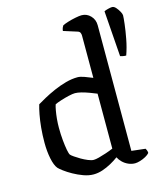

<svg xmlns="http://www.w3.org/2000/svg" viewBox="-118 -890 844 979"><g transform="rotate(-15 304.5 -400.0)"><path d="M254.7 0Q229.6 0 202.2 -9.9Q174.7 -19.9 150.1 -33.7Q125.4 -47.5 107.9 -60.7Q90.4 -73.8 84 -81Q69.8 -98.3 61.9 -136.6Q54 -175 54 -220.3Q54 -261.3 57.5 -298.9Q61 -336.5 66.9 -367.1Q72.8 -397.7 78.8 -417.2Q93.3 -426.2 118.9 -440.2Q144.5 -454.3 175.8 -468.1Q207 -481.9 240 -491Q272.9 -500 302.5 -500Q317.3 -500 338.2 -492.3Q359.1 -484.7 380.2 -476V-699.9Q380.2 -706.9 377.1 -714.2Q374 -721.5 363.7 -724.5L292 -747.2Q293 -756.3 295.7 -763.2Q298.5 -770 301.3 -774Q311.3 -779.6 330.9 -785.6Q350.5 -791.7 371.6 -795.8Q392.7 -800 404.3 -800Q432 -800 451.5 -779.6Q471.1 -759.2 471.1 -729.8V-66.2L544 -57.9Q546 -55.4 548.8 -48.3Q551.6 -41.3 551.6 -33.7Q544.8 -25.2 530.4 -17.2Q516 -9.3 500.4 -4.7Q484.8 0 474 0Q455.4 0 438.3 -7.7Q421.2 -15.3 408.5 -27.9Q395.8 -40.4 389.1 -54.2Q371.4 -40.9 348.5 -28.3Q325.7 -15.8 302 -7.9Q278.2 0 254.7 0ZM274.6 -71.5Q284.6 -71.5 302.4 -76.1Q320.3 -80.7 341.5 -87.9Q362.7 -95 380.2 -102.5V-392.5Q363.3 -399.5 343 -407.1Q322.6 -414.7 303 -419.8Q283.4 -424.9 268.8 -424.9Q256.9 -424.9 235 -419.8Q213 -414.8 191.6 -407.8Q170.2 -400.9 159.8 -395.4Q156.1 -385 152.5 -365Q148.9 -345.1 146.7 -321.6Q144.6 -298.1 144.6 -275.7Q144.6 -240.7 147.6 -209.5Q150.6 -178.3 154.7 -156.7Q158.9 -135.1 163.3 -129Q167.2 -124.1 180.5 -114.9Q193.8 -105.6 210.8 -95.7Q227.9 -85.9 245.3 -78.7Q262.7 -71.5 274.6 -71.5ZM571.6 -542.5Q560.8 -542.5 553.3 -544.3Q545.9 -546 540.6 -547.8L523 -789Q530 -793 544 -796.5Q558 -800 565.5 -800Q575.9 -800 585.6 -788.8Q595.3 -777.7 602.2 -764.9Q609.1 -752.1 609.1 -745.1Q609.1 -733.1 605.2 -699.6Q601.4 -666.1 593.4 -623.9Q585.5 -581.6 571.6 -542.5Z"/></g></svg>

Font: Texturina Medium
Style: Regular
Weight: 500
Designer: Guillermo Torres Carreño
Foundry: Omnibus-Type
Version: Version 1.003